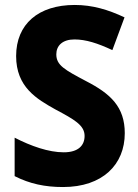

<svg xmlns="http://www.w3.org/2000/svg" viewBox="-20 -744 557 774"><path d="M483 -207C483 -313 426 -366 327 -417C240 -463 207 -481 207 -525C207 -560 232 -585 280 -585C326 -585 373 -570 433 -542L482 -674C416 -705 353 -724 281 -724C135 -724 45 -647 45 -518C45 -393 128 -345 203 -303C280 -262 321 -239 321 -196C321 -158 296 -130 237 -130C176 -130 105 -155 39 -189V-34C100 -3 161 10 234 10C394 10 483 -81 483 -207Z"/></svg>

Font: Noto Sans Sinhala UI SemiCondensed ExtraBold
Style: Regular
Weight: 800
Width: 4
Designer: Jelle Bosma - Monotype Design Team
Foundry: Monotype Imaging Inc.
Version: Version 2.006